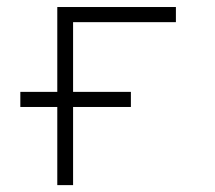

<svg xmlns="http://www.w3.org/2000/svg" viewBox="-20 -538 626 558"><path d="M39.1 -227.1H146.5V0H192.4V-227.1H360.4V-271H192.4V-473.6H491.2V-517.6H146.5V-271H39.1Z"/></svg>

Font: Cascadia Code PL ExtraLight
Style: Regular
Weight: 200
Monospace: yes
Designer: Aaron Bell
Foundry: Saja Typeworks
Version: Version 2404.023